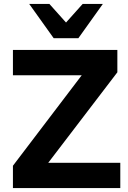

<svg xmlns="http://www.w3.org/2000/svg" viewBox="-20 -960 655 980"><path d="M46 0V-114L433 -623V-576H46V-705H579V-591L191 -83V-129H594V0ZM254 -765 129 -940H232L317 -845L402 -940H505L380 -765Z"/></svg>

Font: Nunito Sans 12pt ExtraLight 12pt ExtraBold
Style: Regular
Weight: 800
Version: Version 3.101;gftools[0.9.27]